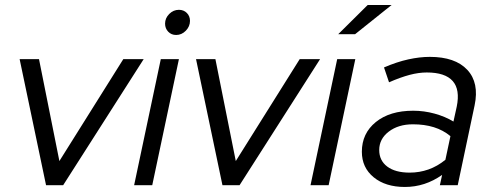

<svg xmlns="http://www.w3.org/2000/svg" viewBox="-20 -736 1948 763"><path d="M163 0 58 -501H135L216 -96L470 -501H551L231 0Z M680 -597Q661 -597 648.5 -610Q636 -623 636 -642Q636 -664 652.5 -680.5Q669 -697 691 -697Q710 -697 722.5 -684.5Q735 -672 735 -653Q735 -631 718.5 -614Q702 -597 680 -597ZM691 -501 585 0H513L619 -501Z M864 0 759 -501H836L917 -96L1171 -501H1252L932 0Z M1392 -501 1286 0H1214L1320 -501ZM1441 -716H1536L1391 -600H1324Z M1589 7Q1512 7 1465 -31.5Q1418 -70 1418 -133Q1418 -206 1473.5 -251Q1529 -296 1622 -296Q1665 -296 1707 -284.5Q1749 -273 1782 -253L1795 -312Q1809 -380 1779 -414Q1749 -448 1676 -448Q1644 -448 1608 -438.5Q1572 -429 1526 -409L1506 -468Q1557 -490 1602.5 -500Q1648 -510 1688 -510Q1789 -510 1837 -458.5Q1885 -407 1866 -317L1799 0H1728L1737 -41Q1703 -17 1666 -5Q1629 7 1589 7ZM1487 -140Q1487 -98 1519 -74Q1551 -50 1608 -50Q1647 -50 1682.5 -62.5Q1718 -75 1750 -101L1770 -195Q1741 -219 1704 -230.5Q1667 -242 1621 -242Q1563 -242 1525 -213Q1487 -184 1487 -140Z"/></svg>

Font: Red Hat Display
Style: Italic
Weight: 400
Italic angle: -12°
Designer: Pentagram / MCKL
Foundry: Pentagram / MCKL
Version: Version 1.003; Red Hat Display Italic